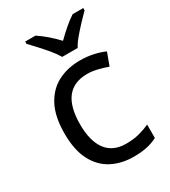

<svg xmlns="http://www.w3.org/2000/svg" viewBox="-189 -861 858 967"><g transform="rotate(-30 240.0 -378.0)"><path d="M300 10Q229 10 173.5 -19Q118 -48 86.5 -109Q55 -170 55 -265Q55 -364 88 -426Q121 -488 177.5 -517Q234 -546 306 -546Q347 -546 385 -537.5Q423 -529 447 -517L420 -444Q396 -453 364 -461Q332 -469 304 -469Q146 -469 146 -266Q146 -169 184.5 -117.5Q223 -66 299 -66Q343 -66 376.5 -75Q410 -84 438 -97V-19Q411 -5 378.5 2.5Q346 10 300 10ZM238 -606Q225 -629 203 -655.5Q181 -682 157 -708Q133 -734 115 -753V-766H175Q201 -749 229 -725Q257 -701 282 -674Q309 -701 337 -725Q365 -749 391 -766H453V-753Q434 -734 409.5 -708Q385 -682 362.5 -655.5Q340 -629 328 -606Z"/></g></svg>

Font: Noto Sans Tai Le
Style: Regular
Weight: 400
Designer: Monotype Design Team
Foundry: Monotype Imaging Inc.
Version: Version 2.002; ttfautohint (v1.8.4.7-5d5b)